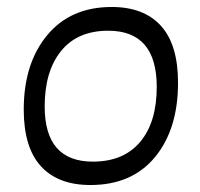

<svg xmlns="http://www.w3.org/2000/svg" viewBox="-20 -523 572 550"><path d="M300 -503Q392 -503 441 -449Q490 -395 490 -286Q490 -153 424 -73Q358 7 239 7Q146 7 97 -47Q48 -101 48 -209Q48 -341 115 -422Q182 -503 300 -503ZM290 -435Q202 -435 155 -377Q108 -319 108 -218Q108 -60 246 -60Q334 -60 381.5 -116.5Q429 -173 429 -274Q429 -435 290 -435Z"/></svg>

Font: Alegreya Sans
Style: Italic
Weight: 400
Italic angle: -7°
Designer: Juan Pablo del Peral
Foundry: Huerta Tipografica
Version: Version 2.007